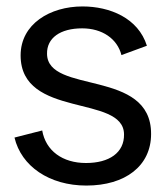

<svg xmlns="http://www.w3.org/2000/svg" viewBox="-20 -564 518 596"><path d="M248 12C369 12 449 -49 449 -148C450 -352 127 -270 126 -397C125 -446 167 -476 235 -476C297 -476 344 -444 357 -393L436 -422C409 -508 321 -544 236 -544C136 -544 44 -490 44 -392C44 -195 364 -272 365 -147C366 -90 319 -58 247 -58C174 -58 122 -96 111 -159L25 -137C46 -48 133 12 248 12Z"/></svg>

Font: Ronzino
Style: Regular
Weight: 400
Designer: Nunzio Mazzaferro
Foundry: Collletttivo
Version: Version 1.000;Glyphs 3.3 (3337)